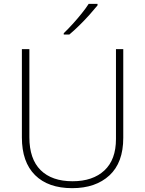

<svg xmlns="http://www.w3.org/2000/svg" viewBox="-20 -970 756 1000"><path d="M622 -252Q622 -123 550 -56.5Q478 10 356 10Q231 10 162.5 -58Q94 -126 94 -254V-714H133V-255Q133 -142 191.5 -84Q250 -26 358 -26Q463 -26 523.5 -82Q584 -138 584 -246V-714H622ZM488 -942Q471 -921 446.5 -893.5Q422 -866 394 -838.5Q366 -811 341 -790H312V-797Q333 -817 358 -844.5Q383 -872 405.5 -900Q428 -928 442 -950H488Z"/></svg>

Font: Noto Sans Arabic UI XLt
Style: Regular
Weight: 200
Designer: Monotype Design Team, Nadine Chahine and Nizar Qandah
Foundry: Monotype Imaging Inc.
Version: Version 2.010; ttfautohint (v1.8.4.7-5d5b)